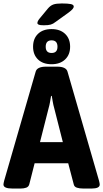

<svg xmlns="http://www.w3.org/2000/svg" viewBox="-22 -1087 596 1109"><path d="M50 2Q-2 2 -2 -21Q-2 -27 2 -43L184 -673Q192 -702 244 -702H308Q360 -702 368 -673L550 -43Q552 -34 553 -29.5Q554 -25 554 -21Q554 2 507 2H459Q437 2 422 -3Q407 -8 404 -22L372 -144H178L147 -22Q143 -8 129.5 -3Q116 2 97 2ZM259 -463 209 -266H341L291 -463Q286 -480 283 -498Q280 -516 277 -533H273Q270 -516 267 -498Q264 -480 259 -463ZM276 -716Q226 -716 197.5 -743.5Q169 -771 169 -817Q169 -864 197.5 -891.5Q226 -919 276 -919Q325 -919 354 -891.5Q383 -864 383 -817Q383 -771 354 -743.5Q325 -716 276 -716ZM276 -781Q310 -781 310 -817Q310 -854 276 -854Q242 -854 242 -817Q242 -781 276 -781ZM231 -941Q209 -941 201.5 -944.5Q194 -948 194 -954Q194 -964 206 -979L254 -1037Q269 -1055 286 -1061Q303 -1067 335 -1067Q370 -1067 387 -1063.5Q404 -1060 404 -1049Q404 -1043 397.5 -1035Q391 -1027 375 -1015L300 -961Q285 -949 271 -945Q257 -941 231 -941Z"/></svg>

Font: Asap Semi Condensed
Style: Bold
Weight: 700
Width: 4
Designer: Pablo Cosgaya
Foundry: Omnibus-Type
Version: Version 3.001; ttfautohint (v1.8.4.7-5d5b)